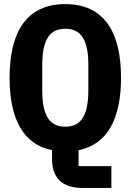

<svg xmlns="http://www.w3.org/2000/svg" viewBox="-20 -730 640 941"><path d="M525.9 84.2H365.1V6C507.1 -22 573.2 -149.1 573.2 -349.1C573.2 -577.1 486.9 -709.9 300.1 -709.9C112.9 -709.9 27 -577.1 27 -349.1C27 -149.1 93 -22 235.1 6V46.9C235.1 133.9 275.9 191.1 383.9 191.1H525.9ZM187.1 -288V-410.2C187.1 -522 214.8 -589.1 300.1 -589.1C384.9 -589.1 413 -522 413 -410.2V-289.1C413 -176.1 384.9 -109 300.1 -109C214.8 -109 187.1 -176.1 187.1 -288Z"/></svg>

Font: Margiela Mono Bold
Style: Regular
Weight: 700
Designer: Mike Abbink, Paul van der Laan, Pieter van Rosmalen
Foundry: Bold Monday
Version: Version 2.003 2021